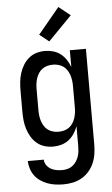

<svg xmlns="http://www.w3.org/2000/svg" viewBox="-64 -808 628 1072"><g transform="rotate(-5 250.0 -271.5)"><path d="M248 223Q225 223 203 220Q181 217 160 209.5Q139 202 120.5 189.5Q102 177 88.5 159.5Q75 142 68 120.5Q61 99 60 76H150Q150 93 160 107Q170 121 184 129Q198 137 214.5 140Q231 143 248 143Q263 143 278 139Q293 135 305.5 125.5Q318 116 326.5 103Q335 90 340 75.5Q345 61 346.5 45.5Q348 30 348 15V-94Q340 -72 327 -52.5Q314 -33 296 -19Q278 -5 255 1.5Q232 8 209 8Q184 8 160.5 1Q137 -6 118 -22Q99 -38 86.5 -59Q74 -80 66.5 -103.5Q59 -127 56.5 -151.5Q54 -176 54 -200V-320Q54 -344 56.5 -368.5Q59 -393 66.5 -416.5Q74 -440 86.5 -461Q99 -482 118 -498Q137 -514 160.5 -521Q184 -528 209 -528Q232 -528 255 -521.5Q278 -515 296 -501Q314 -487 327 -467.5Q340 -448 348 -426V-520H438V15Q438 42 434 68.5Q430 95 419.5 119.5Q409 144 391.5 164.5Q374 185 350.5 198.5Q327 212 300.5 217.5Q274 223 248 223ZM246 -72Q261 -72 276.5 -76Q292 -80 304.5 -89Q317 -98 325.5 -111Q334 -124 339 -139Q344 -154 346 -169.5Q348 -185 348 -200V-320Q348 -335 346 -350.5Q344 -366 339 -381Q334 -396 325.5 -409Q317 -422 304.5 -431Q292 -440 276.5 -444Q261 -448 246 -448Q231 -448 215.5 -444Q200 -440 187.5 -431Q175 -422 166.5 -409Q158 -396 153 -381Q148 -366 146 -350.5Q144 -335 144 -320V-200Q144 -185 146 -169.5Q148 -154 153 -139Q158 -124 166.5 -111Q175 -98 187.5 -89Q200 -80 215.5 -76Q231 -72 246 -72ZM238 -579 185 -621 305 -766 370 -714Z"/></g></svg>

Font: Iosevka Fixed Medium
Style: Regular
Weight: 500
Monospace: yes
Designer: Belleve Invis
Foundry: Belleve Invis
Version: Version 32.3.0